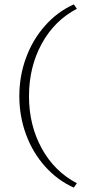

<svg xmlns="http://www.w3.org/2000/svg" viewBox="-20 -731 422 874"><path d="M68 -293Q68 -385 98.5 -468Q129 -551 185.5 -614.5Q242 -678 316 -711L330 -691Q228 -638 170 -532Q112 -426 112 -293Q112 -161 170 -55.5Q228 50 330 103L316 123Q242 90 185.5 27Q129 -36 98.5 -119Q68 -202 68 -293Z"/></svg>

Font: Ysabeau SC Light
Style: Regular
Weight: 300
Designer: Christian Thalmann (Catharsis Fonts)
Version: Version 0.003